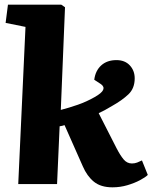

<svg xmlns="http://www.w3.org/2000/svg" viewBox="-20 -787 652 821"><path d="M89 -672 4 -689 14 -767H242L258 -756L240 -317Q275 -326 312.5 -339Q350 -352 385 -372Q415 -389 421 -402.5Q427 -416 412 -427L383 -446Q388 -485 413 -507.5Q438 -530 478 -530Q514 -530 535 -507.5Q556 -485 556 -452Q556 -409 529 -383.5Q502 -358 461 -335Q441 -323 428 -316Q415 -309 402 -303L479 -152Q494 -123 508.5 -105.5Q523 -88 544 -88Q556 -88 566.5 -92Q577 -96 587 -101L612 -39Q602 -29 578.5 -16.5Q555 -4 524.5 5Q494 14 461 14Q411 14 381.5 -10Q352 -34 334 -76L256 -252Q251 -250 246 -249Q241 -248 235 -247L224 0H58Z"/></svg>

Font: Literata ExtraBold
Style: Italic
Weight: 800
Italic angle: -2°
Designer: Latin by Veronika Burian and Jose Scaglione. Greek by Irene Vlachou. Cyrillic by Vera Evstafieva
Foundry: TypeTogether
Version: Version 3.002